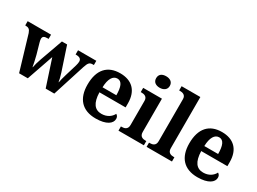

<svg xmlns="http://www.w3.org/2000/svg" viewBox="-44 -1421 2787 2083"><g transform="rotate(30 1349.5 -380.0)"><path d="M71 -430 199 0H308L423 -332L532 0H640L769 -405C790 -470 805 -483 844 -483H857V-536H628V-483H635C679 -483 701 -468 701 -434C701 -423 697 -401 692 -384L648 -238C633 -188 627 -164 621 -131H618C614 -156 608 -188 592 -236L494 -531H429L327 -246C310 -197 301 -164 295 -131H292C286 -164 275 -220 262 -268L225 -398C221 -413 217 -430 217 -441C217 -474 237 -483 277 -483H290V-536H-3V-483H0C39 -483 56 -472 71 -430Z M1162 10C1297 10 1359 -40 1359 -97C1359 -119 1350 -136 1332 -146C1309 -100 1260 -65 1191 -65C1108 -65 1061 -123 1057 -257H1385V-308C1385 -467 1296 -549 1151 -549C993 -549 903 -453 903 -265C903 -91 992 10 1162 10ZM1232 -321H1059C1062 -427 1097 -484 1153 -484C1210 -484 1232 -423 1232 -321Z M1598 -626C1644 -626 1684 -649 1684 -698C1684 -749 1644 -770 1598 -770C1550 -770 1513 -749 1513 -698C1513 -649 1550 -626 1598 -626ZM1444 0H1762V-53H1750C1721 -53 1679 -61 1679 -118V-536H1444V-483H1456C1484 -483 1527 -475 1527 -422V-118C1527 -61 1485 -53 1456 -53H1444Z M1796 0H2114V-53H2102C2073 -53 2031 -61 2031 -118V-760H1796V-707H1808C1836 -707 1879 -699 1879 -646V-118C1879 -61 1837 -53 1808 -53H1796Z M2437 10C2572 10 2634 -40 2634 -97C2634 -119 2625 -136 2607 -146C2584 -100 2535 -65 2466 -65C2383 -65 2336 -123 2332 -257H2660V-308C2660 -467 2571 -549 2426 -549C2268 -549 2178 -453 2178 -265C2178 -91 2267 10 2437 10ZM2507 -321H2334C2337 -427 2372 -484 2428 -484C2485 -484 2507 -423 2507 -321Z"/></g></svg>

Font: Noto Serif Test
Style: Bold
Weight: 700
Version: Version 1.000